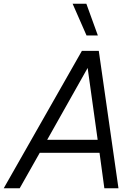

<svg xmlns="http://www.w3.org/2000/svg" viewBox="-36 -1014 744 1034"><path d="M430 -823 355 -994H429L491 -823ZM-16 0 405 -740H496L602 0H526L500 -191H178L70 0ZM218 -261H490L436 -648Z"/></svg>

Font: Be Vietnam Pro Light
Style: Italic
Weight: 300
Italic angle: -12°
Designer: Lam Bao, Tony Le, Vietanh Nguyen
Foundry: Yellow Type Foundry
Version: Version 1.002; ttfautohint (v1.8.3)